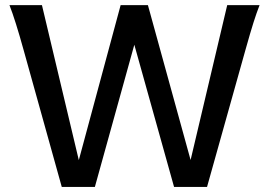

<svg xmlns="http://www.w3.org/2000/svg" viewBox="-20 -733 1068 753"><path d="M506.8 -557.6 352.1 0H222.2L73.2 -534.7Q40 -654.8 17.1 -712.9H144.5L289.1 -105L453.1 -712.9H560.1L727.5 -105.5L871.1 -712.9H998Q986.3 -683.1 974.1 -644.5Q961.9 -606 941.9 -534.7L792 0H662.6Z"/></svg>

Font: Lesson One Medium
Style: Regular
Weight: 500
Designer: But Ko, Victor Gaultney, Annie Olsen, Julie Remington, Don Collingsworth, Eric Hays, Becca Hirsbrunner
Version: Version 1.100